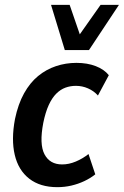

<svg xmlns="http://www.w3.org/2000/svg" viewBox="-20 -764 512 794"><path d="M217 10Q146 10 101 -25Q56 -60 41 -123.5Q26 -187 42 -272Q55 -334 79.5 -378Q104 -422 137.5 -449.5Q171 -477 211.5 -490.5Q252 -504 296 -504Q341 -504 376 -490.5Q411 -477 430 -453L385 -369Q368 -388 344 -398.5Q320 -409 294 -409Q271 -409 250.5 -401.5Q230 -394 212.5 -376.5Q195 -359 181.5 -329.5Q168 -300 159 -256Q142 -168 164 -126Q186 -84 237 -84Q265 -84 293.5 -96Q322 -108 346 -127L374 -43Q354 -27 328.5 -15Q303 -3 275 3.5Q247 10 217 10ZM248 -557 191 -744H268L310 -622L396 -744H472L348 -557Z"/></svg>

Font: Nunito Sans 10pt Condensed
Style: Bold Italic
Weight: 700
Width: 3
Italic angle: -9°
Designer: Vernon Adams
Foundry: Vernon Adams
Version: Version 3.101;gftools[0.9.27]